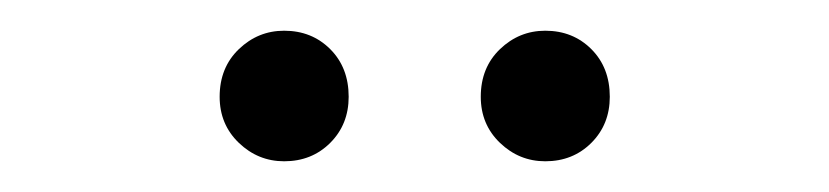

<svg xmlns="http://www.w3.org/2000/svg" viewBox="-20 -690 540 125"><path d="M123 -627Q123 -646 135.5 -658Q148 -670 165 -670Q183 -670 195 -658Q207 -646 207 -627Q207 -609 195 -597Q183 -585 165 -585Q148 -585 135.5 -597Q123 -609 123 -627ZM293 -627Q293 -646 305.5 -658Q318 -670 335 -670Q353 -670 365 -658Q377 -646 377 -627Q377 -609 365 -597Q353 -585 335 -585Q318 -585 305.5 -597Q293 -609 293 -627Z"/></svg>

Font: Radio Canada Condensed Light
Style: Regular
Weight: 300
Width: 3
Designer: Charles Daoud, Etienne Aubert Bonn, Alexandre Saumier Demers, Jacques Le Bailly
Foundry: Radio-Canada
Version: Version 2.104; ttfautohint (v1.8.4.7-5d5b);gftools[0.9.28.de